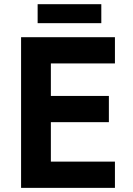

<svg xmlns="http://www.w3.org/2000/svg" viewBox="-20 -909 642 929"><path d="M162.1 -796.9H470.2V-888.7H162.1ZM82 0H536.1V-127H226.1V-317.9H506.8V-444.8H226.1V-602.1H536.1V-729H82Z"/></svg>

Font: Hack
Style: Bold
Weight: 700
Monospace: yes
Designer: Christopher Simpkins
Foundry: Christopher Simpkins
Version: Version 2.010